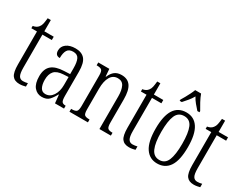

<svg xmlns="http://www.w3.org/2000/svg" viewBox="-77 -1280 2307 1803"><g transform="rotate(30 1076.5 -378.0)"><path d="M178 10Q124 10 99.5 -23.5Q75 -57 75 -143V-500H14V-525Q54 -531 73 -557Q86 -573 91 -596Q96 -619 100 -658H134V-536H236V-500H134V-142Q134 -79 148.5 -54.5Q163 -30 193 -30Q208 -30 219.5 -32Q231 -34 244 -37V0Q232 3 215 6.5Q198 10 178 10Z M419 10Q369 10 336 -29Q303 -68 303 -148Q303 -227 347 -265Q391 -303 481 -306L545 -309V-372Q545 -439 528.5 -472.5Q512 -506 466 -506Q421 -506 403 -476.5Q385 -447 385 -391Q335 -391 335 -445Q335 -489 371.5 -516.5Q408 -544 470 -544Q537 -544 571 -504.5Q605 -465 605 -369V-108Q605 -60 616 -45.5Q627 -31 654 -31H657V0H559L550 -89H546Q524 -46 497.5 -18Q471 10 419 10ZM435 -30Q485 -30 515.5 -76Q546 -122 546 -191V-278L492 -275Q422 -271 393.5 -238Q365 -205 365 -145Q365 -93 382 -61.5Q399 -30 435 -30Z M716 0V-31H723Q759 -31 773.5 -43.5Q788 -56 788 -105V-433Q788 -481 773.5 -493Q759 -505 724 -505H719V-536H839L845 -456H849Q868 -501 896.5 -522.5Q925 -544 970 -544Q1036 -544 1068 -498.5Q1100 -453 1100 -355V-105Q1100 -56 1113.5 -43.5Q1127 -31 1161 -31H1165V0H1041V-355Q1041 -421 1021.5 -460.5Q1002 -500 954 -500Q902 -500 875 -453.5Q848 -407 848 -326V-103Q848 -54 862 -42.5Q876 -31 910 -31H916V0Z M1366 10Q1312 10 1287.5 -23.5Q1263 -57 1263 -143V-500H1202V-525Q1242 -531 1261 -557Q1274 -573 1279 -596Q1284 -619 1288 -658H1322V-536H1424V-500H1322V-142Q1322 -79 1336.5 -54.5Q1351 -30 1381 -30Q1396 -30 1407.5 -32Q1419 -34 1432 -37V0Q1420 3 1403 6.5Q1386 10 1366 10Z M1670 10Q1588 10 1542 -58Q1496 -126 1496 -268Q1496 -544 1673 -544Q1757 -544 1801.5 -475.5Q1846 -407 1846 -268Q1846 -125 1801 -57.5Q1756 10 1670 10ZM1672 -29Q1734 -29 1759 -90Q1784 -151 1784 -268Q1784 -386 1759 -445Q1734 -504 1671 -504Q1608 -504 1582.5 -445Q1557 -386 1557 -268Q1557 -150 1584 -89.5Q1611 -29 1672 -29ZM1561 -619Q1573 -638 1587.5 -664Q1602 -690 1615.5 -717Q1629 -744 1637 -766H1701Q1713 -732 1735.5 -690Q1758 -648 1776 -619V-606H1753Q1729 -633 1707.5 -658.5Q1686 -684 1669 -716Q1651 -684 1629.5 -658.5Q1608 -633 1584 -606H1561Z M2068 10Q2014 10 1989.5 -23.5Q1965 -57 1965 -143V-500H1904V-525Q1944 -531 1963 -557Q1976 -573 1981 -596Q1986 -619 1990 -658H2024V-536H2126V-500H2024V-142Q2024 -79 2038.5 -54.5Q2053 -30 2083 -30Q2098 -30 2109.5 -32Q2121 -34 2134 -37V0Q2122 3 2105 6.5Q2088 10 2068 10Z"/></g></svg>

Font: Noto Serif Tamil ExtraCondensed Light
Style: Regular
Weight: 300
Width: 2
Designer: Indian Type Foundry, Tom Grace, and the Monotype Design Team
Foundry: Monotype Imaging Inc.
Version: Version 2.004; ttfautohint (v1.8.4.7-5d5b)